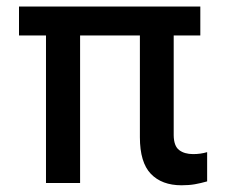

<svg xmlns="http://www.w3.org/2000/svg" viewBox="-20 -550 678 577"><path d="M582 -443.4H502V-143.6Q502.4 -111.3 518.3 -99.1Q534.2 -86.9 560.5 -86.9Q583 -86.9 602.5 -92.8V-4.9Q583.5 0.5 565.7 3.7Q547.9 6.8 525.4 6.8Q466.3 6.8 433.3 -27.6Q400.4 -62 400.4 -137.7V-443.4H220.7V0H118.2V-443.4H37.1V-530.3H582Z"/></svg>

Font: Pretendard Std Medium
Style: Regular
Weight: 500
Designer: Base glyphs from Inter by Rasmus Andersson; Hangeul glyphs from Noto Sans CJK(Source Han Sans) by Jang Soo-young and Kan
Foundry: Kil Hyung-jin
Version: Version 1.309